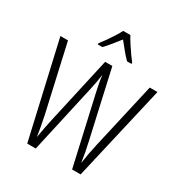

<svg xmlns="http://www.w3.org/2000/svg" viewBox="-214 -1098 1176 1249"><g transform="rotate(30 374.0 -473.5)"><path d="M739 -714 574 0H510L394 -513Q388 -540 382.5 -568Q377 -596 373 -632Q369 -603 364 -575Q359 -547 352 -516L237 0H173L10 -714H67L179 -217Q199 -120 206 -68Q212 -106 220 -146Q228 -186 235 -217L346 -714H400L512 -216Q521 -177 527.5 -142.5Q534 -108 540 -66Q551 -144 568 -217L681 -714ZM401 -947Q413 -924 431.5 -895.5Q450 -867 469 -840Q488 -813 501 -797V-788H468Q445 -810 421 -840Q397 -870 374 -898Q352 -870 327.5 -839.5Q303 -809 282 -788H248V-797Q264 -817 282.5 -843.5Q301 -870 318.5 -897.5Q336 -925 347 -947Z"/></g></svg>

Font: Noto Sans Lao Condensed Light
Style: Regular
Weight: 300
Width: 3
Designer: Monotype Design Team
Foundry: Monotype Imaging Inc.
Version: Version 2.003; ttfautohint (v1.8.4.7-5d5b)